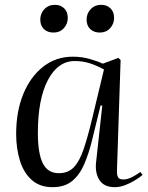

<svg xmlns="http://www.w3.org/2000/svg" viewBox="-20 -762 612 796"><path d="M465 -58Q464 -36 469.5 -27Q475 -18 491 -18Q509 -18 528 -28Q547 -38 562 -49L571 -37Q560 -27 540.5 -15Q521 -3 499 5.5Q477 14 456 14Q412 14 393 -14.5Q374 -43 378 -86L404 -324L397 -325L361 -178Q348 -125 329 -81Q310 -37 279 -11.5Q248 14 198 14Q145 14 111.5 -16Q78 -46 62.5 -96.5Q47 -147 47 -206Q47 -300 76.5 -372Q106 -444 159 -485.5Q212 -527 282 -527Q320 -527 354 -517Q388 -507 406 -498L471 -522L480 -513ZM224 -44Q262 -44 285.5 -68Q309 -92 326.5 -143Q344 -194 363 -274L411 -474Q380 -491 351 -500Q322 -509 290 -509Q220 -509 178.5 -430Q137 -351 137 -211Q137 -126 157.5 -85Q178 -44 224 -44ZM147 -681Q147 -706 164 -724Q181 -742 208 -742Q231 -742 246 -727.5Q261 -713 261 -688Q261 -663 244.5 -645Q228 -627 202 -627Q177 -627 162 -641.5Q147 -656 147 -681ZM339 -681Q339 -706 356 -724Q373 -742 400 -742Q423 -742 438 -727.5Q453 -713 453 -688Q453 -663 436.5 -645Q420 -627 394 -627Q369 -627 354 -641.5Q339 -656 339 -681Z"/></svg>

Font: Literata 72pt
Style: Italic
Weight: 400
Italic angle: -2°
Designer: Latin by Veronika Burian and Jose Scaglione. Greek by Irene Vlachou. Cyrillic by Vera Evstafieva
Foundry: TypeTogether
Version: Version 3.002